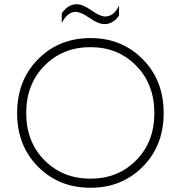

<svg xmlns="http://www.w3.org/2000/svg" viewBox="-20 -878 855 908"><path d="M408 10Q556 10 655 -89.5Q754 -189 754 -343Q754 -498 655 -598Q556 -698 408 -698Q259 -698 160 -598Q61 -498 61 -343Q61 -189 160 -89.5Q259 10 408 10ZM408 -33Q277 -33 190.5 -120Q104 -207 104 -343Q104 -480 190.5 -567.5Q277 -655 408 -655Q538 -655 624 -567.5Q710 -480 710 -343Q710 -207 624 -120Q538 -33 408 -33ZM475 -764Q445 -764 403.5 -793Q362 -822 338 -822Q300 -822 272 -770V-815Q302 -858 342 -858Q372 -858 412.5 -829Q453 -800 477 -800Q519 -800 543 -852V-805Q515 -764 475 -764Z"/></svg>

Font: Roundo Light
Style: Regular
Weight: 300
Designer: Namrata Goyal (Gurmukhi), Shiva Nallaperumal (Latin)
Foundry: Indian Type Foundry
Version: Version 1.000;PS 1.0;hotconv 1.0.88;makeotf.lib2.5.647800